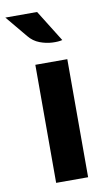

<svg xmlns="http://www.w3.org/2000/svg" viewBox="-107 -784 472 828"><g transform="rotate(-10 129.0 -370.0)"><path d="M70 0V-517H210V0ZM203 -602Q186 -597.5 159 -598.8Q132 -600 104.2 -610.5Q76.5 -621 57 -645L-22 -740H117Z"/></g></svg>

Font: Expletus Sans
Style: Bold
Weight: 700
Version: Version 7.500